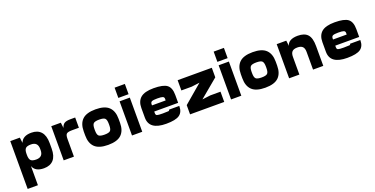

<svg xmlns="http://www.w3.org/2000/svg" viewBox="-26 -1571 5152 2641"><g transform="rotate(-20 2550.0 -250.0)"><path d="M50 -500V200H200V-420L190 -500ZM200 -420V-260Q200 -315 221 -337.5Q242 -360 300 -360Q400 -360 400 -260V-250H550V-290Q550 -400 501 -455Q452 -510 360 -510Q233 -510 200 -420ZM360 10Q452 10 501 -45Q550 -100 550 -210V-250H400V-240Q400 -140 300 -140Q242 -140 221 -162.5Q200 -185 200 -240V-80Q233 10 360 10Z M650 0H800V-420L790 -500H650ZM800 -420V-260Q800 -316 819.5 -333Q839 -350 900 -350H1000V-500H930Q868 -500 840 -481.5Q812 -463 800 -420Z M1405 -260V-250H1555V-280Q1555 -393 1494.5 -451.5Q1434 -510 1300 -510Q1166 -510 1105.5 -451.5Q1045 -393 1045 -280V-250H1195V-260Q1195 -320 1215.5 -340Q1236 -360 1300 -360Q1364 -360 1384.5 -340Q1405 -320 1405 -260ZM1195 -240V-250H1045V-220Q1045 -107 1105.5 -48.5Q1166 10 1300 10Q1434 10 1494.5 -48.5Q1555 -107 1555 -220V-250H1405V-240Q1405 -180 1384.5 -160Q1364 -140 1300 -140Q1236 -140 1215.5 -160Q1195 -180 1195 -240Z M1650 0H1800V-500H1650ZM1650 -550H1800V-700H1650Z M1950 -205H2400V-295H1950ZM2400 -320Q2400 -426 2345.5 -468Q2291 -510 2150 -510Q2018 -510 1959 -460Q1900 -410 1900 -310V-250H2050V-310Q2050 -340 2070 -350Q2090 -360 2150 -360Q2209 -360 2229.5 -351.5Q2250 -343 2250 -320V-290H2400ZM2400 -155V-160H2250Q2250 -145 2235 -142.5Q2220 -140 2150 -140Q2086 -140 2068 -147Q2050 -154 2050 -180V-280L1900 -250V-170Q1900 10 2150 10Q2288 10 2344 -29.5Q2400 -69 2400 -155Z M3000 0V-150H2850L2730 -135L3000 -360V-500H2500V-350H2650L2770 -365L2500 -135V0Z M3100 0H3250V-500H3100ZM3100 -550H3250V-700H3100Z M3705 -260V-250H3855V-280Q3855 -393 3794.5 -451.5Q3734 -510 3600 -510Q3466 -510 3405.5 -451.5Q3345 -393 3345 -280V-250H3495V-260Q3495 -320 3515.5 -340Q3536 -360 3600 -360Q3664 -360 3684.5 -340Q3705 -320 3705 -260ZM3495 -240V-250H3345V-220Q3345 -107 3405.5 -48.5Q3466 10 3600 10Q3734 10 3794.5 -48.5Q3855 -107 3855 -220V-250H3705V-240Q3705 -180 3684.5 -160Q3664 -140 3600 -140Q3536 -140 3515.5 -160Q3495 -180 3495 -240Z M3950 0H4100V-420L4090 -500H3950ZM4100 -420V-260Q4100 -311 4123 -335.5Q4146 -360 4200 -360Q4252 -360 4276 -336Q4300 -312 4300 -260V0H4450V-290Q4450 -408 4404.5 -459Q4359 -510 4260 -510Q4190 -510 4149 -486Q4108 -462 4100 -420Z M4600 -205H5050V-295H4600ZM5050 -320Q5050 -426 4995.5 -468Q4941 -510 4800 -510Q4668 -510 4609 -460Q4550 -410 4550 -310V-250H4700V-310Q4700 -340 4720 -350Q4740 -360 4800 -360Q4859 -360 4879.5 -351.5Q4900 -343 4900 -320V-290H5050ZM5050 -155V-160H4900Q4900 -145 4885 -142.5Q4870 -140 4800 -140Q4736 -140 4718 -147Q4700 -154 4700 -180V-280L4550 -250V-170Q4550 10 4800 10Q4938 10 4994 -29.5Q5050 -69 5050 -155Z"/></g></svg>

Font: Millimetre
Style: Bold
Weight: 800
Designer: Jérémy Landes
Version: Version 1.0